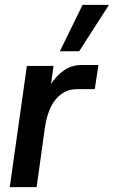

<svg xmlns="http://www.w3.org/2000/svg" viewBox="-20 -766 466 786"><path d="M20 0 90 -496H199L189 -422Q212 -458 243.5 -479Q275 -500 316 -500H383L368 -401H294Q245 -401 210 -361.5Q175 -322 163 -238L130 0ZM225 -556 318 -746H426L304 -556Z"/></svg>

Font: Host Grotesk Medium
Style: Italic
Weight: 500
Italic angle: -8°
Designer: Doğukan Karapınar based on Poppins by Indian Type Foundry, Jonny Pinhorn
Foundry: Element Type
Version: Version 1.001; ttfautohint (v1.8.4.7-5d5b)